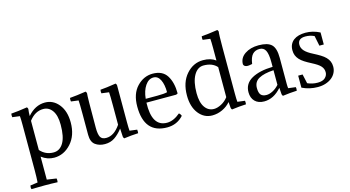

<svg xmlns="http://www.w3.org/2000/svg" viewBox="-108 -1261 3605 1978"><g transform="rotate(-15 1695.0 -271.5)"><path d="M338 -34Q404 -34 442.5 -98Q481 -162 481 -291Q481 -390 444.5 -442Q408 -494 348 -494Q260 -494 196 -409V-98Q252 -34 338 -34ZM101 -391Q101 -458 98 -485L19 -495Q16 -511 19 -533Q89 -538 191 -554Q200 -545 201 -534Q196 -499 196 -460Q277 -554 382 -554Q470 -554 528.5 -481Q587 -408 587 -288Q587 -149 510.5 -64.5Q434 20 330 20Q257 20 196 -27V218L297 233Q301 249 297 273Q234 270 158 270Q102 270 18 272Q12 252 18 233L97 222Q101 167 101 95Z M1147 -534V-142Q1147 -75 1150 -48L1229 -38Q1232 -22 1229 0Q1156 3 1077 14Q1070 7 1067 -5L1062 -94Q1020 -40 975.5 -10Q931 20 871 20Q810 20 768.5 -11Q727 -42 727 -117V-339Q727 -453 724 -485L645 -495Q641 -510 645 -533Q714 -538 817 -554Q826 -544 827 -534Q822 -508 822 -167Q822 -97 838.5 -67.5Q855 -38 900 -38Q984 -38 1052 -138V-340Q1052 -453 1049 -485L970 -495Q966 -510 970 -533Q1030 -537 1137 -554Q1146 -544 1147 -534Z M1707 -282H1393Q1384 -27 1546 -27Q1615 -27 1687 -88Q1702 -79 1710 -57Q1641 20 1535 20Q1291 20 1291 -267Q1291 -403 1363 -478.5Q1435 -554 1531 -554Q1636 -554 1682 -481Q1728 -408 1728 -291Q1718 -283 1707 -282ZM1529 -514Q1477 -514 1440.5 -460Q1404 -406 1396 -322H1520Q1594 -322 1626 -331Q1626 -413 1601 -463.5Q1576 -514 1529 -514Z M2297 -142Q2297 -75 2300 -48L2379 -38Q2382 -22 2379 0Q2306 3 2227 14Q2220 7 2217 -5L2212 -69Q2177 -28 2125 -3.5Q2073 21 2016 21Q1929 21 1872 -51.5Q1815 -124 1815 -245Q1815 -385 1889.5 -469.5Q1964 -554 2068 -554Q2150 -554 2202 -515V-649Q2202 -715 2199 -747L2120 -757Q2116 -772 2120 -795Q2189 -800 2292 -816Q2301 -806 2302 -796Q2297 -770 2297 -634ZM2060 -500Q1995 -500 1956 -431.5Q1917 -363 1917 -242Q1917 -143 1953.5 -91Q1990 -39 2050 -39Q2086 -39 2129 -61.5Q2172 -84 2202 -124V-444Q2153 -500 2060 -500Z M2531 -133Q2531 -81 2550 -59.5Q2569 -38 2610 -38Q2640 -38 2676.5 -56.5Q2713 -75 2744 -110V-266Q2641 -260 2586 -229.5Q2531 -199 2531 -133ZM2744 -302V-353Q2744 -438 2724.5 -476.5Q2705 -515 2660 -515Q2614 -515 2586 -485.5Q2558 -456 2548 -385Q2516 -378 2501 -378Q2462 -378 2455 -406Q2455 -474 2514 -514Q2573 -554 2661 -554Q2758 -554 2798.5 -514.5Q2839 -475 2839 -373V-91Q2839 -66 2842 -48L2921 -38Q2925 -23 2921 0Q2850 3 2770 14Q2762 6 2760 -6L2755 -75Q2672 20 2570 20Q2507 20 2471.5 -16Q2436 -52 2436 -113Q2436 -205 2519.5 -252Q2603 -299 2744 -302Z M3152 -24Q3206 -24 3232 -49Q3258 -74 3258 -107Q3258 -126 3252 -142Q3246 -158 3232.5 -173Q3219 -188 3197 -202.5Q3175 -217 3142 -234Q3101 -255 3071.5 -274Q3042 -293 3023 -314Q3004 -335 2994.5 -359Q2985 -383 2985 -413Q2985 -449 2998 -475.5Q3011 -502 3034.5 -519.5Q3058 -537 3090 -545.5Q3122 -554 3161 -554Q3239 -554 3313 -516V-388H3266L3244 -496Q3200 -517 3151 -517Q3069 -517 3069 -450Q3069 -414 3096 -384Q3123 -354 3183 -324Q3224 -303 3255 -284Q3286 -265 3306.5 -244Q3327 -223 3337.5 -198.5Q3348 -174 3348 -143Q3348 -108 3333 -78Q3318 -48 3291 -26.5Q3264 -5 3226 7.5Q3188 20 3142 20Q3053 20 2975 -18V-146H3022L3044 -47Q3095 -24 3152 -24Z"/></g></svg>

Font: Adamina
Style: Regular
Weight: 400
Designer: Cyreal (www.cyreal.org)
Foundry: Cyreal
Version: Version 1.011